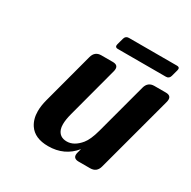

<svg xmlns="http://www.w3.org/2000/svg" viewBox="-156 -837 990 997"><g transform="rotate(30 339.0 -338.5)"><path d="M434.6 0Q403.8 0 403.8 -24.4Q403.8 -29.8 406.2 -39.1L412.6 -62.5Q354 9.8 256.3 9.8Q175.8 9.8 142.1 -40.5Q119.6 -74.2 119.6 -121.6Q119.6 -153.8 129.9 -192.4L211.4 -498Q221.7 -537.1 260.7 -537.1H329.1Q359.9 -537.1 359.9 -512.7Q359.9 -505.4 357.9 -498L276.9 -193.8Q266.6 -155.3 266.6 -127.9Q266.6 -110.8 270.5 -99.1Q283.7 -59.6 328.1 -59.6Q371.6 -59.6 409.2 -105.5Q431.2 -132.3 447.8 -193.8L529.3 -498Q539.6 -537.1 578.6 -537.1H647Q677.7 -537.1 677.7 -512.7Q677.7 -505.4 675.8 -498L552.7 -39.1Q542.5 0 502.9 0ZM339.4 -687H627.4Q642.6 -687 642.6 -675.3Q642.6 -670.9 641.6 -667.5L630.9 -627.9Q625.5 -608.4 606.4 -608.4H318.4Q302.7 -608.4 302.7 -620.6Q302.7 -624.5 303.7 -627.9L314.5 -667.5Q319.8 -687 339.4 -687Z"/></g></svg>

Font: Cursive Sans
Style: Bold
Weight: 700
Italic angle: -15°
Designer: Wojciech Kalinowski "wmk69" (wmk69@o2.pl)
Foundry: Wojciech Kalinowski "wmk69" (wmk69@o2.pl)
Version: Wersja 3.1.0; 2022-02-18